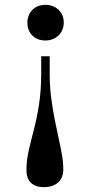

<svg xmlns="http://www.w3.org/2000/svg" viewBox="-20 -547 374 792"><path d="M185 -315V-244Q185 -191 191 -144.5Q197 -98 205 -57.5Q213 -17 221 19Q229 55 235 88Q241 121 241 153Q241 176 231 192Q221 208 203.5 216.5Q186 225 161 225Q126 225 107.5 207Q89 189 89 154Q89 117 98 76.5Q107 36 119.5 -11.5Q132 -59 141 -116.5Q150 -174 150 -245V-315ZM167 -527Q200 -527 221.5 -506.5Q243 -486 243 -454Q243 -422 221.5 -401Q200 -380 167 -380Q134 -380 113.5 -400.5Q93 -421 93 -453Q93 -485 113.5 -506Q134 -527 167 -527Z"/></svg>

Font: Literata 60pt Medium
Style: Regular
Weight: 500
Designer: Latin by Veronika Burian and Jose Scaglione. Greek by Irene Vlachou. Cyrillic by Vera Evstafieva.
Foundry: TypeTogether
Version: Version 3.103;gftools[0.9.29]